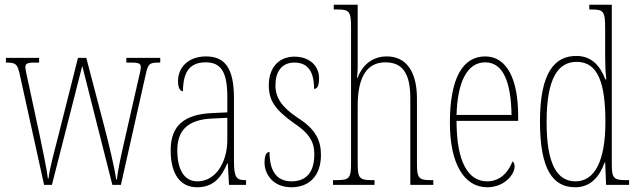

<svg xmlns="http://www.w3.org/2000/svg" viewBox="-20 -780 2688 810"><path d="M64 -463 166 0H199L327 -502L454 0H490L595 -467C605 -513 612 -516 653 -516H656V-536H513V-516H536C570 -516 574 -509 574 -496C574 -484 567 -459 560 -428L510 -208C491 -125 478 -67 473 -23H470C464 -69 439 -173 426 -223L344 -536H309L226 -207C214 -158 187 -63 185 -27H182C178 -64 158 -158 148 -206L101 -425C96 -446 87 -487 87 -496C87 -509 91 -516 125 -516H145V-536H5V-516H6C46 -516 54 -511 64 -463Z M811 10C882 10 914 -33 939 -91H941L946 0H1018V-20H1016C978 -20 967 -29 967 -103V-366C967 -495 927 -542 849 -542C775 -542 731 -496 731 -438C731 -411 739 -395 752 -395C752 -482 785 -517 848 -517C912 -517 939 -477 939 -371V-306L876 -303C757 -298 700 -250 700 -146C700 -41 744 10 811 10ZM813 -15C754 -15 728 -69 728 -146C728 -228 770 -276 877 -280L939 -283V-191C939 -92 888 -15 813 -15Z M1209 10C1287 10 1334 -41 1334 -126C1334 -185 1314 -234 1236 -283C1172 -326 1142 -365 1142 -420C1142 -473 1165 -516 1222 -516C1279 -516 1305 -478 1305 -405C1320 -405 1326 -421 1326 -450C1326 -504 1284 -541 1222 -541C1155 -541 1114 -493 1114 -421C1114 -355 1141 -317 1222 -259C1292 -213 1306 -174 1306 -129C1306 -52 1271 -15 1210 -15C1146 -15 1117 -60 1117 -139C1104 -139 1096 -125 1096 -93C1096 -50 1128 10 1209 10Z M1385 0H1560V-20H1555C1495 -20 1489 -26 1489 -96V-333C1489 -459 1530 -517 1606 -517C1684 -517 1711 -462 1711 -364V0H1808V-20H1800C1744 -20 1739 -29 1739 -94V-364C1739 -482 1691 -542 1612 -542C1544 -542 1506 -498 1488 -451H1486C1488 -469 1489 -483 1489 -495V-760H1388V-740H1404C1454 -740 1461 -731 1461 -664V-96C1461 -26 1455 -20 1394 -20H1385Z M2035 10C2110 10 2151 -46 2151 -77C2151 -90 2147 -96 2142 -99C2126 -57 2093 -15 2035 -15C1955 -15 1906 -97 1906 -270H2166V-291C2166 -445 2119 -542 2027 -542C1932 -542 1878 -450 1878 -262C1878 -88 1939 10 2035 10ZM2138 -295H1906C1910 -431 1949 -517 2027 -517C2106 -517 2136 -427 2138 -295Z M2407 10C2469 10 2508 -31 2531 -95H2533L2537 0H2634V-20H2624C2570 -20 2561 -27 2561 -86V-760H2466V-740H2471C2527 -740 2533 -735 2533 -656V-544C2533 -509 2534 -476 2538 -445H2534C2511 -504 2475 -544 2411 -544C2321 -544 2258 -476 2258 -267C2258 -60 2315 10 2407 10ZM2408 -15C2330 -15 2286 -87 2286 -265C2286 -452 2335 -519 2413 -519C2503 -519 2534 -429 2534 -265C2534 -103 2490 -15 2408 -15Z"/></svg>

Font: Noto Serif Devanagari ExtraCondensed Thin
Style: Regular
Weight: 100
Width: 2
Designer: Universal Thirst, Indian Type Foundry and the Monotype Design Team
Foundry: Monotype Imaging Inc.
Version: Version 2.004